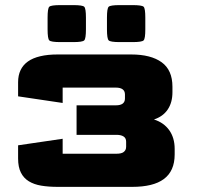

<svg xmlns="http://www.w3.org/2000/svg" viewBox="-20 -723 768 748"><path d="M204.4 5Q169.3 5 140.8 0.3Q112.4 -4.4 92.3 -16.8Q72.2 -29.1 61.4 -50.6Q50.5 -72 50.5 -105.7V-156.9L224.1 -182.4V-124.1Q224.1 -124.1 224.1 -124.1Q224.1 -124.1 224.1 -124.1H433.7Q442.6 -124.1 449.7 -125.6Q456.8 -127.1 461.4 -130.5Q466 -133.9 468.7 -138.9Q471.4 -144 471.4 -151.1V-171Q471.4 -184.9 461.4 -191.3Q451.4 -197.7 433.8 -197.7H278.3V-312.7H432.3Q448.9 -312.7 457.9 -319.3Q466.8 -326 466.8 -339.2V-355Q466.8 -368.3 457.8 -375Q448.7 -381.7 431.6 -381.7H224.1Q224.1 -381.7 224.1 -381.7Q224.1 -381.7 224.1 -381.7V-321.9L50.5 -347.7V-402.8Q50.5 -429.4 60.1 -449.6Q69.7 -469.9 88.8 -483.5Q107.9 -497.1 136.9 -503.9Q165.8 -510.8 204.4 -510.8H490.9Q567.9 -510.8 609.8 -480.4Q651.8 -450 651.8 -385.1V-363.6Q651.8 -323.6 633.4 -296.4Q615.1 -269.2 579.8 -257.5Q618.1 -245.5 639.3 -215.8Q660.5 -186.1 660.5 -143V-121.5Q660.5 -88.8 649.8 -64.8Q639.2 -40.9 618.2 -25.4Q597.2 -9.9 566.4 -2.5Q535.6 5 495.5 5ZM165.4 -608.8V-654.3Q165.4 -690.4 172 -696.7Q178.7 -703.1 215.2 -703.1H265Q301.5 -703.1 308.1 -696.7Q314.8 -690.4 314.8 -654.3V-608.8Q314.8 -572.3 308.1 -565.7Q301.5 -559 265 -559H215.2Q178.7 -559 172 -565.7Q165.4 -572.3 165.4 -608.8ZM396.7 -608.8V-654.3Q396.7 -690.4 403.4 -696.7Q410 -703.1 446.5 -703.1H496.3Q532.8 -703.1 539.5 -696.7Q546.1 -690.4 546.1 -654.3V-608.8Q546.1 -572.3 539.5 -565.7Q532.8 -559 496.3 -559H446.5Q410 -559 403.4 -565.7Q396.7 -572.3 396.7 -608.8Z"/></svg>

Font: Science Gothic
Style: Regular
Weight: 400
Designer: Thomas Phinney, Vassil Kateliev, Brandon Buerkle
Foundry: Font Detective LLC
Version: Version 1.018